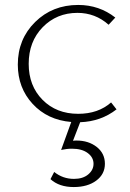

<svg xmlns="http://www.w3.org/2000/svg" viewBox="-20 -488 527 776"><path d="M289 80Q338 80 371 106Q404 132 404 174Q404 216 369 242Q334 268 278 268Q219 268 184 236L199 207Q234 235 279 235Q315 235 336.5 217Q358 199 358 174Q358 148 334.5 130.5Q311 113 271 113Q250 113 227 118L268 5Q172 -3 112 -68Q52 -133 52 -227Q52 -330 122 -399Q192 -468 296 -468Q381 -468 446 -417L419 -388Q365 -436 293 -436Q209 -436 152.5 -378Q96 -320 96 -230Q96 -141 152 -84.5Q208 -28 296 -28Q377 -28 429 -74L451 -46Q388 3 304 6L275 81Q280 80 289 80Z"/></svg>

Font: EauTestSC Light
Style: Regular
Weight: 300
Designer: Christian Thalmann (Catharsis Fonts)
Version: Version 0.001;PS 000.001;hotconv 1.0.88;makeotf.lib2.5.64775